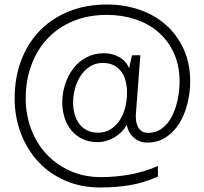

<svg xmlns="http://www.w3.org/2000/svg" viewBox="-20 -762 903 851"><path d="M823 -401Q823 -354 811.5 -306Q800 -258 777 -219Q754 -180 717.5 -155Q681 -130 632 -130Q598 -130 573 -152Q548 -174 542 -209Q533 -192 518.5 -177.5Q504 -163 487 -153Q470 -143 450.5 -137.5Q431 -132 412 -132Q374 -132 344.5 -146.5Q315 -161 295.5 -185Q276 -209 266 -241Q256 -273 256 -308Q256 -349 268.5 -388Q281 -427 304.5 -458Q328 -489 362.5 -507.5Q397 -526 442 -526Q477 -526 507.5 -509.5Q538 -493 552 -460L565 -517H602L582 -253V-244Q582 -212 596 -192.5Q610 -173 637 -173Q671 -173 697.5 -192.5Q724 -212 741 -244.5Q758 -277 767 -318Q776 -359 776 -401Q776 -471 751 -526Q726 -581 682.5 -619Q639 -657 580 -676.5Q521 -696 454 -696Q371 -696 304.5 -668.5Q238 -641 191.5 -592Q145 -543 119.5 -475Q94 -407 94 -326Q94 -254 118 -190Q142 -126 186 -79Q230 -32 291.5 -4.5Q353 23 427 23Q493 23 556 11.5Q619 0 680 -26V21Q615 49 554.5 59Q494 69 424 69Q339 69 269 38.5Q199 8 149.5 -45.5Q100 -99 72.5 -171Q45 -243 45 -326Q45 -418 74 -494.5Q103 -571 156.5 -626Q210 -681 285.5 -711.5Q361 -742 454 -742Q531 -742 598 -719Q665 -696 715 -652Q765 -608 794 -544.5Q823 -481 823 -401ZM543 -350Q543 -376 537.5 -400Q532 -424 519 -442.5Q506 -461 485.5 -472Q465 -483 435 -483Q403 -483 378.5 -467Q354 -451 337.5 -426Q321 -401 312.5 -370Q304 -339 304 -308Q304 -280 311 -255.5Q318 -231 331.5 -213Q345 -195 365.5 -184.5Q386 -174 414 -174Q449 -174 473.5 -191Q498 -208 513.5 -233.5Q529 -259 536 -290Q543 -321 543 -350Z"/></svg>

Font: Marvel
Style: Regular
Weight: 400
Designer: Carolina Trebol
Foundry: Carolina Trebol
Version: Version 1.001